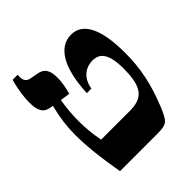

<svg xmlns="http://www.w3.org/2000/svg" viewBox="-180 -765 884 884"><g transform="rotate(-45 261.5 -323.5)"><path d="M435 -72C481 -184 497 -271 497 -369C497 -535 451 -604 380 -604C299 -604 248 -520 241 -362H271C278 -414 314 -450 366 -450C413 -450 441 -418 441 -322C441 -272 435 -235 421 -209C403 -177 371 -164 323 -164H136C127 -213 123 -252 123 -298C123 -337 127 -384 134 -424L182 -417C190 -452 196 -474 196 -507C196 -558 181 -581 139 -587L106 -593C88 -596 75 -608 75 -630V-647H43C28 -596 23 -551 23 -518C23 -466 36 -439 78 -433L89 -431C74 -370 67 -319 67 -268C67 -186 77 -103 95 0H339C400 0 408 -9 435 -72Z"/></g></svg>

Font: Noto Serif Hebrew Condensed Extra
Style: Regular
Weight: 800
Width: 3
Designer: Monotype Design Team
Foundry: Monotype Imaging Inc.
Version: Version 1.901